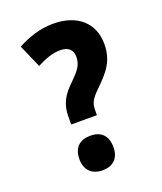

<svg xmlns="http://www.w3.org/2000/svg" viewBox="-137 -812 769 913"><g transform="rotate(-20 248.0 -356.0)"><path d="M158 -244H288V-267C288 -305 297 -322 339 -363C398 -421 437 -465 437 -551C437 -657 362 -724 240 -724C174 -724 110 -702 59 -674L110 -558C151 -579 189 -594 229 -594C271 -594 291 -573 291 -539C291 -497 272 -475 231 -434C181 -387 158 -347 158 -282ZM138 -75C138 -18 173 12 225 12C276 12 310 -17 310 -75C310 -134 277 -163 225 -163C171 -163 138 -134 138 -75Z"/></g></svg>

Font: Noto Sans Gurmukhi Condensed ExtraBold
Style: Regular
Weight: 800
Width: 3
Designer: Jelle Bosma - Monotype Design Team
Foundry: Monotype Imaging Inc.
Version: Version 2.004